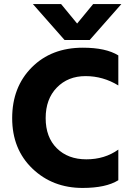

<svg xmlns="http://www.w3.org/2000/svg" viewBox="-20 -918 653 946"><path d="M422 -721H298L142 -898H281L360 -802L439 -898H578ZM387 8Q239 8 139.5 -87.5Q40 -183 40 -336Q40 -489 136.5 -586Q233 -683 388 -683Q502 -683 563 -645V-497Q488 -543 401.5 -543Q315 -543 260 -486.5Q205 -430 205 -336Q205 -242 260 -187.5Q315 -133 405.5 -133Q496 -133 563 -181V-30Q502 8 387 8Z"/></svg>

Font: Hind Colombo
Style: Bold
Weight: 700
Designer: Jyotish Sonowal, Aditi Pimprikar
Foundry: Indian Type Foundry
Version: Version 1.000;PS 1.0;hotconv 1.0.86;makeotf.lib2.5.63406; tt